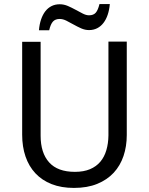

<svg xmlns="http://www.w3.org/2000/svg" viewBox="-20 -921 738 951"><path d="M607.9 -714.8V-252Q607.9 -196.3 591.8 -148.4Q575.7 -100.6 543.2 -65.4Q510.7 -30.3 461.7 -10.3Q412.6 9.8 346.2 9.8Q283.7 9.8 235.8 -9Q188 -27.8 155.5 -62.5Q123 -97.2 106.4 -145.8Q89.8 -194.3 89.8 -253.9V-713.9H181.2V-249Q181.2 -163.6 223.4 -116.7Q265.6 -69.8 351.1 -69.8Q394.5 -69.8 425.8 -83Q457 -96.2 477.1 -120.1Q497.1 -144 506.8 -177.2Q516.6 -210.4 517.1 -250V-714.8ZM420.9 -772Q401.4 -772 382.1 -780.5Q362.8 -789.1 344.2 -799.6Q325.7 -810.1 308.6 -818.6Q291.5 -827.1 275.9 -827.1Q253.9 -827.1 242.2 -814.2Q230.5 -801.3 223.6 -771H172.9Q175.3 -800.3 183.3 -824.2Q191.4 -848.1 204.3 -865Q217.3 -881.8 235.4 -890.9Q253.4 -899.9 275.9 -899.9Q296.4 -899.9 316.2 -891.4Q335.9 -882.8 354.5 -872.6Q373 -862.3 389.9 -853.8Q406.7 -845.2 420.9 -845.2Q442.9 -845.2 454.1 -857.9Q465.3 -870.6 472.7 -900.9H523.9Q521.5 -871.6 513.4 -847.9Q505.4 -824.2 492.4 -807.4Q479.5 -790.5 461.4 -781.2Q443.4 -772 420.9 -772Z"/></svg>

Font: Genotype
Style: Regular
Weight: 400
Foundry: Ascender Corporation
Version: Version 1.00